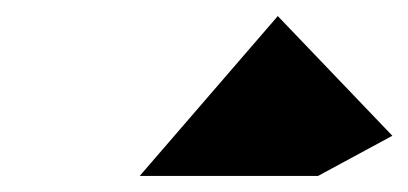

<svg xmlns="http://www.w3.org/2000/svg" viewBox="-20 -721 508 239"><path d="M153.9 -502H375.9L468.4 -552L325.8 -701Z"/></svg>

Font: Digital Distortion
Style: Obl
Weight: 400
Version: Version 1